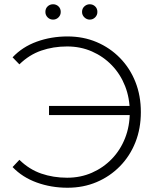

<svg xmlns="http://www.w3.org/2000/svg" viewBox="-20 -876 745 901"><path d="M210 -336V-379H607V-336ZM297 -705Q371 -705 433.5 -678.5Q496 -652 543 -604Q590 -556 615.5 -491.5Q641 -427 641 -350Q641 -273 615.5 -208.5Q590 -144 543 -96Q496 -48 433.5 -21.5Q371 5 297 5Q220 5 152.5 -19.5Q85 -44 39 -92L71 -126Q117 -81 173.5 -61.5Q230 -42 295 -42Q358 -42 411.5 -65.5Q465 -89 505 -130.5Q545 -172 567 -228Q589 -284 589 -350Q589 -416 567 -472Q545 -528 505 -569.5Q465 -611 411.5 -634.5Q358 -658 295 -658Q230 -658 173.5 -638.5Q117 -619 71 -574L39 -607Q85 -656 152.5 -680.5Q220 -705 297 -705ZM401 -784Q387 -784 376 -794.5Q365 -805 365 -820Q365 -836 376 -846Q387 -856 401 -856Q416 -856 426.5 -846Q437 -836 437 -820Q437 -805 426.5 -794.5Q416 -784 401 -784ZM229 -784Q214 -784 203.5 -794.5Q193 -805 193 -820Q193 -836 203.5 -846Q214 -856 229 -856Q244 -856 254.5 -846Q265 -836 265 -820Q265 -805 254.5 -794.5Q244 -784 229 -784Z"/></svg>

Font: Modern
Style: Regular
Weight: 300
Designer: Julieta Ulanovsky
Foundry: Julieta Ulanovsky
Version: Version 8.000